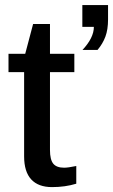

<svg xmlns="http://www.w3.org/2000/svg" viewBox="-20 -745 455 773"><path d="M287.1 -5.4Q242.2 8.3 189.5 8.3Q134.3 8.3 105.7 -22.7Q77.1 -53.7 77.1 -115.7V-454.6H14.2V-528.3H81.5L113.3 -648.4H181.2V-528.3H279.3V-454.6H181.2V-141.1Q181.2 -102.5 194.3 -86.2Q207.5 -69.8 238.3 -69.8Q253.9 -69.8 287.1 -76.7ZM415 -666.5Q415 -626 404.3 -597.4Q393.6 -568.8 372.6 -543.9H312Q357.9 -592.8 357.9 -636.7H311.5V-724.6H415Z"/></svg>

Font: Arimo Medium
Style: Regular
Weight: 500
Designer: Steve Matteson
Foundry: Monotype Imaging Inc.
Version: Version 1.33